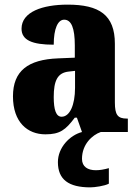

<svg xmlns="http://www.w3.org/2000/svg" viewBox="-20 -570 594 829"><path d="M176 10C239 10 263 -9 303 -62H312L334 0C281 14 230 67 230 130C230 205 276 239 370 239C388 239 432 233 450 223V156C429 162 410 165 394 165C359 165 334 150 334 116C334 53 378 13 415 0H532V-58H528C488 -58 476 -74 476 -128V-381C476 -506 408 -550 272 -550C164 -550 73 -519 73 -446C73 -397 118 -377 212 -377C212 -447 230 -485 257 -485C288 -485 303 -449 303 -374V-321L231 -318C101 -313 36 -264 36 -154C36 -42 99 10 176 10ZM246 -66C222 -66 212 -96 212 -151C212 -221 228 -256 277 -261L304 -264V-191C304 -116 281 -66 246 -66Z"/></svg>

Font: Noto Serif Ethiopic Condensed Black
Style: Regular
Weight: 900
Width: 3
Designer: Monotype Design Team
Foundry: Monotype Imaging Inc.
Version: Version 2.102